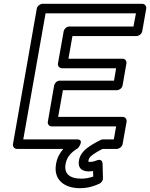

<svg xmlns="http://www.w3.org/2000/svg" viewBox="-20 -756 787 1007"><path d="M324 104C331 66 353 43 389 21C389 21 427 -25 383 -25H102L219 -686H693L680 -617H343C328 -617 316 -603 314 -592L284 -423C281 -408 294 -398 305 -398H589L578 -333H293C278 -333 266 -319 264 -308L231 -118C228 -103 240 -93 251 -93H589L577 -25H521C517 -25 512 -24 508 -22C478 -7 454 7 435 22C413 39 398 61 394 86C392 99 392 114 400 125C410 138 427 143 444 143C453 143 462 142 468 141L469 170C451 176 431 181 407 181C343 181 315 153 324 104ZM444 86C446 76 450 68 462 59C475 49 492 38 518 25H593C604 25 620 15 623 0L644 -118C646 -129 638 -143 623 -143H285L310 -283H594C605 -283 620 -293 623 -308L643 -423C645 -434 638 -448 623 -448H339L360 -567H697C708 -567 723 -577 726 -592L747 -711C749 -722 741 -736 726 -736H203C192 -736 176 -726 173 -711L48 0C46 11 54 25 69 25H312C293 47 279 73 274 104C259 187 318 231 399 231C441 231 475 220 502 207C512 202 520 191 520 180L518 103C517 77 495 82 488 85C474 90 467 93 453 93C444 93 443 94 444 86Z"/></svg>

Font: Asimov
Style: WidOuIt
Weight: 500
Designer: Google
Version: Version 2.000980; 2014